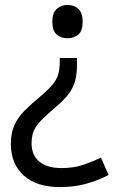

<svg xmlns="http://www.w3.org/2000/svg" viewBox="-20 -566 474 778"><path d="M292 -304Q292 -267 284.5 -239Q277 -211 259 -186.5Q241 -162 208 -134Q170 -102 148 -79.5Q126 -57 117 -36Q108 -15 108 15Q108 63 139.5 89Q171 115 229 115Q279 115 317 102Q355 89 389 73L420 143Q380 164 331.5 178Q283 192 223 192Q128 192 76 145Q24 98 24 17Q24 -28 38.5 -59.5Q53 -91 79.5 -117.5Q106 -144 142 -174Q176 -203 193 -223.5Q210 -244 216 -265Q222 -286 222 -314V-331H292ZM315 -478Q315 -441 297.5 -426Q280 -411 253 -411Q228 -411 210 -426Q192 -441 192 -478Q192 -514 210 -530Q228 -546 253 -546Q280 -546 297.5 -530Q315 -514 315 -478Z"/></svg>

Font: Noto Sans Vai
Style: Regular
Weight: 400
Designer: Monotype Design Team
Foundry: Monotype Imaging Inc.
Version: Version 2.001; ttfautohint (v1.8.4.7-5d5b)